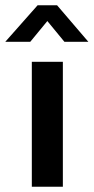

<svg xmlns="http://www.w3.org/2000/svg" viewBox="-47 -710 356 730"><path d="M74 0V-475H192V0ZM289 -551H198L133 -630L68 -551H-27L96 -690H170Z"/></svg>

Font: Mukta SemiBold
Style: Regular
Weight: 600
Designer: Girish Dalvi and Yashodeep Gholap
Foundry: Ek Type
Version: Version 2.538;PS 1.002;hotconv 16.6.51;makeotf.lib2.5.65220;